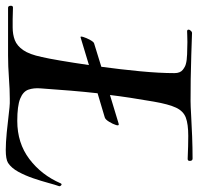

<svg xmlns="http://www.w3.org/2000/svg" viewBox="-56 -650 689 667"><g transform="rotate(90 288.5 -316.5)"><path d="M85 -252Q80 -250 83.5 -261.5Q87 -273 94 -285.5Q101 -298 106 -299L187 -324Q196 -390 202.5 -458Q209 -526 209 -578Q209 -598 197.5 -607Q186 -616 176 -618Q166 -621 143.5 -622Q121 -623 101 -623Q88 -623 78.5 -622.5Q69 -622 64 -622Q58 -622 58 -627Q58 -631 62.5 -635.5Q67 -640 72 -639Q105 -638 147 -636.5Q189 -635 231 -634.5Q273 -634 306 -634Q322 -634 355.5 -636Q389 -638 429.5 -639.5Q470 -641 505 -641H506Q514 -641 514 -631Q514 -623 505 -624Q482 -625 463 -625.5Q444 -626 427 -626Q386 -626 363.5 -617.5Q341 -609 329 -583.5Q317 -558 308 -506Q293 -420 285 -354L384 -384Q393 -387 389.5 -375.5Q386 -364 378 -351Q370 -338 363 -336L279 -311Q274 -266 270 -218.5Q266 -171 262 -113Q260 -89 266.5 -70.5Q273 -52 298 -42Q323 -32 375 -32Q452 -32 507.5 -74Q563 -116 592 -183Q594 -186 595 -186Q598 -186 600.5 -182.5Q603 -179 601 -175Q597 -164 590.5 -140Q584 -116 574.5 -88Q565 -60 552 -36Q539 -12 521 0Q508 8 476 8Q451 8 414.5 4.5Q378 1 328 -5Q321 -6 313.5 -6Q306 -6 298 -6Q266 -6 225.5 -3Q185 0 147 0H-18Q-25 0 -25 -10Q-25 -18 -17 -17Q6 -16 21.5 -16Q37 -16 50 -16Q75 -16 94.5 -23.5Q114 -31 129 -52.5Q144 -74 153 -117Q158 -138 165.5 -182Q173 -226 181 -281Z"/></g></svg>

Font: Tapestry
Style: Regular
Weight: 400
Designer: Robert E. Leuschke
Foundry: Robert E. Leuschke
Version: Version 1.010; ttfautohint (v1.8.4.7-5d5b)